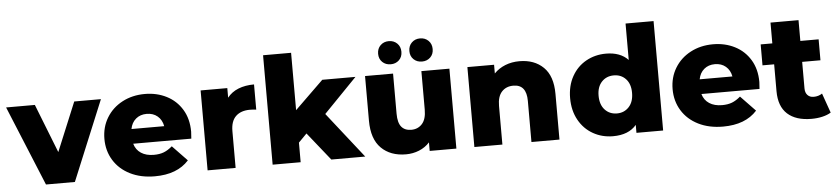

<svg xmlns="http://www.w3.org/2000/svg" viewBox="-56 -1025 5647 1297"><g transform="rotate(-5 2768.0 -377.0)"><path d="M632 -542 408 0H212L-11 -542H184L314 -211L451 -542Z M1217 -223H823Q835 -181 869.5 -158.5Q904 -136 956 -136Q995 -136 1023.5 -147Q1052 -158 1081 -183L1181 -79Q1102 9 950 9Q855 9 783 -27Q711 -63 671.5 -127Q632 -191 632 -272Q632 -352 670.5 -415.5Q709 -479 777 -515Q845 -551 930 -551Q1011 -551 1077 -517.5Q1143 -484 1181.5 -420.5Q1220 -357 1220 -270Q1220 -268 1217 -223ZM820 -323H1042Q1034 -366 1004.5 -391Q975 -416 931 -416Q887 -416 857.5 -391Q828 -366 820 -323Z M1671 -551V-380Q1645 -383 1628 -383Q1567 -383 1532.5 -350Q1498 -317 1498 -249V0H1308V-542H1489V-477Q1518 -514 1564.5 -532.5Q1611 -551 1671 -551Z M1995 -190 1939 -133V0H1749V-742H1939V-353L2133 -542H2358L2133 -310L2377 0H2147Z M2995 -542V0H2814V-58Q2784 -25 2742 -8Q2700 9 2653 9Q2548 9 2485.5 -53Q2423 -115 2423 -239V-542H2613V-270Q2613 -209 2636 -181Q2659 -153 2703 -153Q2748 -153 2776.5 -184.5Q2805 -216 2805 -281V-542ZM2524 -684Q2524 -719 2546.5 -741Q2569 -763 2603 -763Q2637 -763 2659.5 -741Q2682 -719 2682 -684Q2682 -649 2659.5 -627.5Q2637 -606 2603 -606Q2569 -606 2546.5 -627.5Q2524 -649 2524 -684ZM2736 -684Q2736 -719 2758.5 -741Q2781 -763 2815 -763Q2849 -763 2871.5 -741Q2894 -719 2894 -684Q2894 -649 2871.5 -627.5Q2849 -606 2815 -606Q2781 -606 2758.5 -627.5Q2736 -649 2736 -684Z M3694 -310V0H3504V-279Q3504 -390 3415 -390Q3366 -390 3336.5 -358Q3307 -326 3307 -262V0H3117V-542H3298V-483Q3330 -516 3374 -533.5Q3418 -551 3470 -551Q3571 -551 3632.5 -491Q3694 -431 3694 -310Z M4397 -742V0H4216V-54Q4163 9 4057 9Q3983 9 3922 -25.5Q3861 -60 3825.5 -124Q3790 -188 3790 -272Q3790 -356 3825.5 -419.5Q3861 -483 3922 -517Q3983 -551 4057 -551Q4154 -551 4207 -495V-742ZM4210 -272Q4210 -332 4178.5 -366Q4147 -400 4097 -400Q4047 -400 4015 -366Q3983 -332 3983 -272Q3983 -211 4015 -176.5Q4047 -142 4097 -142Q4146 -142 4178 -176.5Q4210 -211 4210 -272Z M5070 -223H4676Q4688 -181 4722.5 -158.5Q4757 -136 4809 -136Q4848 -136 4876.5 -147Q4905 -158 4934 -183L5034 -79Q4955 9 4803 9Q4708 9 4636 -27Q4564 -63 4524.5 -127Q4485 -191 4485 -272Q4485 -352 4523.5 -415.5Q4562 -479 4630 -515Q4698 -551 4783 -551Q4864 -551 4930 -517.5Q4996 -484 5034.5 -420.5Q5073 -357 5073 -270Q5073 -268 5070 -223ZM4673 -323H4895Q4887 -366 4857.5 -391Q4828 -416 4784 -416Q4740 -416 4710.5 -391Q4681 -366 4673 -323Z M5535 -22Q5511 -7 5476.5 1Q5442 9 5403 9Q5297 9 5240 -43Q5183 -95 5183 -198V-380H5104V-522H5183V-663H5373V-522H5497V-380H5373V-200Q5373 -171 5388.5 -154.5Q5404 -138 5430 -138Q5463 -138 5488 -155Z"/></g></svg>

Font: Idrija
Style: Regular
Weight: 800
Designer: Julieta Ulanovsky
Foundry: Julieta Ulanovsky
Version: Version 7.200